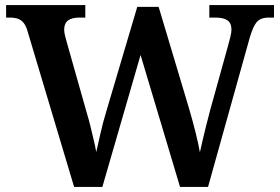

<svg xmlns="http://www.w3.org/2000/svg" viewBox="-20 -734 1100 754"><path d="M88 -612Q82 -633 72.5 -644.5Q63 -656 50 -660.5Q37 -665 17 -665H4V-714H315V-665H292Q262 -665 247 -653.5Q232 -642 232 -617Q232 -609 235 -595.5Q238 -582 242 -569L321 -290Q329 -264 335.5 -237Q342 -210 348 -184.5Q354 -159 358 -137Q366 -172 375 -212Q384 -252 397 -295L519 -707H603L723 -306Q737 -258 748 -214Q759 -170 765 -136Q770 -159 776.5 -186.5Q783 -214 790.5 -244Q798 -274 806 -304L876 -556Q880 -570 884.5 -588.5Q889 -607 889 -617Q889 -643 873.5 -654Q858 -665 825 -665H802V-714H1056V-665H1037Q1018 -665 1004.5 -659.5Q991 -654 981 -637Q971 -620 961 -587L797 0H687L532 -518L382 0H271Z"/></svg>

Font: Noto Serif Khmer SemiBold
Style: Regular
Weight: 600
Version: Version 2.003